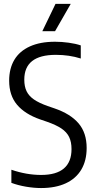

<svg xmlns="http://www.w3.org/2000/svg" viewBox="-20 -966 498 996"><path d="M39 -17.5V-85.5Q117.5 -58.5 193.5 -58.5Q272 -58.5 311.5 -92.2Q351 -126 351 -192.5Q351 -230 338.5 -255.5Q326 -281 298.5 -299.5Q271 -318 223.5 -334.5L188.5 -346.5Q109.5 -374 68.5 -422.5Q27.5 -471 27.5 -547.5Q27.5 -610.5 54.5 -655.8Q81.5 -701 135 -725.2Q188.5 -749.5 265.5 -749.5Q300 -749.5 336.2 -744.5Q372.5 -739.5 399 -730.5V-662.5Q339 -681.5 269.5 -681.5Q106 -681.5 106 -553Q106 -517 118 -492.5Q130 -468 156 -450Q182 -432 227 -416L262 -404Q345.5 -375.5 387.5 -326.2Q429.5 -277 429.5 -198.5Q429.5 -133 401.8 -86.2Q374 -39.5 321 -15Q268 9.5 193 9.5Q156.5 9.5 115.2 2.5Q74 -4.5 39 -17.5ZM199.5 -804 268 -946H347L265.5 -804Z"/></svg>

Font: Encode Sans Condensed
Style: Regular
Weight: 400
Width: 3
Designer: Multiple Designers
Foundry: Impallari Type
Version: Version 2.000